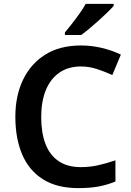

<svg xmlns="http://www.w3.org/2000/svg" viewBox="-20 -958 675 988"><path d="M397 -616Q332 -616 286 -584.5Q240 -553 216 -494.5Q192 -436 192 -356Q192 -275 214 -217.5Q236 -160 281.5 -129Q327 -98 396 -98Q442 -98 484.5 -107.5Q527 -117 574 -133V-24Q530 -6 485.5 2Q441 10 383 10Q273 10 201 -35.5Q129 -81 94 -163.5Q59 -246 59 -357Q59 -465 98.5 -547.5Q138 -630 213 -677Q288 -724 397 -724Q451 -724 503.5 -711.5Q556 -699 602 -677L558 -572Q520 -589 479.5 -602.5Q439 -616 397 -616ZM565 -928Q553 -914 532.5 -894Q512 -874 487.5 -852Q463 -830 439.5 -810.5Q416 -791 398 -778H314V-791Q330 -810 350 -835.5Q370 -861 389.5 -888.5Q409 -916 421 -938H565Z"/></svg>

Font: Noto Sans Cham SemiBold
Style: Regular
Weight: 600
Version: Version 2.002